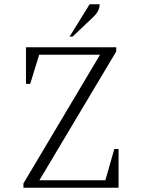

<svg xmlns="http://www.w3.org/2000/svg" viewBox="-20 -882 667 902"><path d="M90 0V-20L450 -625H164L122 -488H102V-660H526V-640L165 -35H475L517 -182H537V0ZM307 -710 401 -862H448Q448 -847 441.5 -832.5Q435 -818 415 -799L321 -710Z"/></svg>

Font: Spectral SC ExtraLight
Style: Regular
Weight: 275
Designer: Jean-Baptiste Levee
Foundry: Production Type
Version: Version 2.001